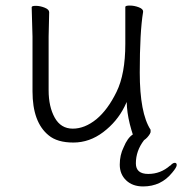

<svg xmlns="http://www.w3.org/2000/svg" viewBox="-20 -500 656 691"><path d="M522 -33V-26Q522 -22 520 -20V-19Q511 -4 499 4L498 5Q469 43 469 88Q469 126 513.5 126Q558 126 592 96H593Q602 86 609 86Q616 86 616 94Q616 102 600 121Q560 171 495 171Q457 171 434 149Q411 127 411 92.5Q411 58 425 30Q439 -4 458 -16L453 -32Q440 -76 437 -114L436 -133L428 -116Q401 -62 351.5 -24.5Q302 13 244 13Q186 13 155 -13Q97 -60 97 -171V-368L94 -474Q94 -479 109 -479Q124 -479 140.5 -472.5Q157 -466 157 -456L155 -368V-175Q155 -116 177 -76.5Q199 -37 242 -37Q285 -37 327 -71Q368 -105 399.5 -169.5Q431 -234 431 -342V-475Q431 -480 447 -480Q463 -480 479 -474Q495 -468 495 -459V-457Q483 -385 483 -239Q483 -93 522 -33Z"/></svg>

Font: ToneOZ-Pinyin-WenKai-Light
Style: Light
Weight: 300
Designer: Fontworks Inc.
Foundry: ToneOZ
Version: Version 0.240331